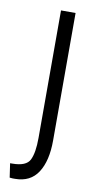

<svg xmlns="http://www.w3.org/2000/svg" viewBox="-80 -695 353 740"><g transform="rotate(10 96.5 -325.0)"><path d="M14 9 6 -46H14Q69 -46 83 -74.5Q97 -103 97 -161V-660H154V-161Q154 -81 124.5 -35.5Q95 10 35 10Q31 10 25.5 10Q20 10 14 9Z"/></g></svg>

Font: Bricolage Grotesque 48pt Condensed ExtraLight
Style: Regular
Weight: 200
Width: 3
Designer: Mathieu Triay
Foundry: Atelier Triay
Version: Version 1.000; ttfautohint (v1.8.4.7-5d5b);gftools[0.9.32]